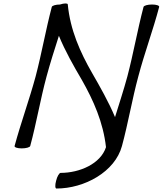

<svg xmlns="http://www.w3.org/2000/svg" viewBox="-20 -840 936 1105"><path d="M278 -800C243 -667 220 -533 185 -400C149 -267 100 -133 64 0C62 8 80 14 105 14C130 14 152 8 154 0C190 -133 212 -267 248 -400C269 -478 294 -556 319 -634C354 -548 405 -458 451 -380C518 -262 574 -136 590 7C559 103 438 155 329 155C321 155 309 175 303 200C296 225 297 245 305 245C466 245 642 149 682 0C718 -133 740 -267 776 -400C811 -533 861 -667 896 -800C898 -808 880 -814 855 -814C830 -814 808 -808 806 -800C771 -667 748 -533 713 -400C692 -322 666 -244 642 -166C606 -252 555 -342 510 -420C441 -540 384 -668 370 -815C369 -822 349 -822 325 -814C302 -814 280 -808 278 -800Z"/></svg>

Font: Nupuram Condensed Oblique
Style: Regular
Weight: 400
Width: 3
Designer: Santhosh Thottingal (santhosh.thottingal@gmail.com)
Foundry: SMC
Version: Version 1.000